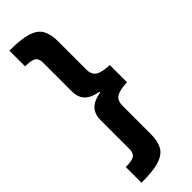

<svg xmlns="http://www.w3.org/2000/svg" viewBox="-366 -882 1165 1165"><g transform="rotate(-45 217.0 -299.0)"><path d="M40 -866Q142 -866 195.5 -848.5Q249 -831 269 -794Q289 -757 289 -698V-456Q289 -411 316 -393.5Q343 -376 409 -373V-226Q343 -223 316 -205.5Q289 -188 289 -143V100Q289 158 269 195.5Q249 233 195.5 250.5Q142 268 40 268V133Q93 133 113 120Q133 107 133 73V-173Q133 -230 163 -259Q193 -288 250 -297V-303Q193 -312 163 -341Q133 -370 133 -427V-671Q133 -705 113 -718Q93 -731 40 -731Z"/></g></svg>

Font: Noto Sans Telugu UI SemiCondensed Black
Style: Regular
Weight: 900
Width: 4
Designer: Jelle Bosma - Monotype Design Team
Foundry: Monotype Imaging Inc.
Version: Version 2.005; ttfautohint (v1.8.4.7-5d5b)